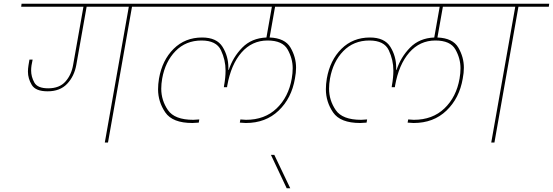

<svg xmlns="http://www.w3.org/2000/svg" viewBox="-20 -760 2949 1024"><path d="M848 -740 846 -724H684L556 0H539L667 -724H442L387 -414Q376 -353 338 -313Q300 -273 234 -273Q170 -273 149.5 -307Q129 -341 129 -378Q129 -394 132 -412L137 -442H154L148 -411Q146 -397 146 -384Q146 -351 163 -320Q180 -289 237 -289Q297 -289 329 -325Q361 -361 370 -414L425 -724H93L95 -740Z M1447 -724 1418 -560Q1500 -557 1529.5 -506Q1559 -455 1559 -399Q1559 -372 1553 -341Q1535 -236 1466 -170Q1397 -104 1291 -104Q1280 -104 1259 -106L1262 -123Q1283 -121 1292 -121Q1392 -121 1455.5 -182Q1519 -243 1536 -341Q1541 -370 1541 -396Q1541 -448 1514 -496Q1487 -544 1407 -544Q1324 -544 1268 -480Q1212 -416 1192 -303L1191 -295H1174L1175 -303Q1183 -347 1183 -384Q1183 -440 1158.5 -492Q1134 -544 1055 -544Q971 -544 916 -487.5Q861 -431 845 -341Q840 -313 840 -287Q840 -225 875.5 -173Q911 -121 1011 -121Q1020 -121 1043 -123L1040 -106Q1017 -104 1006 -104Q900 -104 861.5 -160.5Q823 -217 823 -284Q823 -311 828 -341Q845 -439 906 -499.5Q967 -560 1058 -560Q1136 -560 1167 -510Q1198 -460 1198 -399Q1198 -393 1198 -387H1200Q1222 -455 1272 -506Q1322 -557 1401 -560L1430 -724H776L778 -740H1743L1741 -724Z M1509 244 1425 66H1443L1528 244Z M2342 -724 2313 -560Q2395 -557 2424.5 -506Q2454 -455 2454 -399Q2454 -372 2448 -341Q2430 -236 2361 -170Q2292 -104 2186 -104Q2175 -104 2154 -106L2157 -123Q2178 -121 2187 -121Q2287 -121 2350.5 -182Q2414 -243 2431 -341Q2436 -370 2436 -396Q2436 -448 2409 -496Q2382 -544 2302 -544Q2219 -544 2163 -480Q2107 -416 2087 -303L2086 -295H2069L2070 -303Q2078 -347 2078 -384Q2078 -440 2053.5 -492Q2029 -544 1950 -544Q1866 -544 1811 -487.5Q1756 -431 1740 -341Q1735 -313 1735 -287Q1735 -225 1770.5 -173Q1806 -121 1906 -121Q1915 -121 1938 -123L1935 -106Q1912 -104 1901 -104Q1795 -104 1756.5 -160.5Q1718 -217 1718 -284Q1718 -311 1723 -341Q1740 -439 1801 -499.5Q1862 -560 1953 -560Q2031 -560 2062 -510Q2093 -460 2093 -399Q2093 -393 2093 -387H2095Q2117 -455 2167 -506Q2217 -557 2296 -560L2325 -724H1671L1673 -740H2638L2636 -724Z M2600 0 2728 -724H2566L2568 -740H2909L2907 -724H2745L2617 0Z"/></svg>

Font: Fz Poppins Thin
Style: Italic
Weight: 100
Italic angle: -10°
Designer: Ninad Kale (Devanagari), Jonny Pinhorn (Latin)
Foundry: Indian Type Foundry
Version: Vit hóa bi Vntype.Com & FontZin.Com